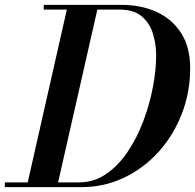

<svg xmlns="http://www.w3.org/2000/svg" viewBox="-56 -770 802 790"><path d="M279 0H-36V-19.5H58L219 -730.5H124V-750H443.5Q525 -750 589 -720.5Q653 -691 689.8 -633.2Q726.5 -575.5 726.5 -490Q726.5 -390.5 692.2 -302Q658 -213.5 596.8 -145.5Q535.5 -77.5 454 -38.8Q372.5 0 279 0ZM436.5 -730.5H344.5L183 -19.5H269Q330.5 -19.5 381 -54.2Q431.5 -89 469.8 -146.2Q508 -203.5 534 -272.5Q560 -341.5 573.2 -412Q586.5 -482.5 586.5 -542.5Q586.5 -588.5 573.2 -631.8Q560 -675 527.2 -702.8Q494.5 -730.5 436.5 -730.5Z"/></svg>

Font: Bodoni* 11pt Medium
Style: Italic
Weight: 500
Italic angle: -13°
Version: Version 2.3